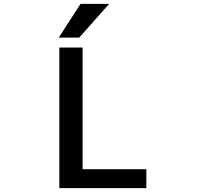

<svg xmlns="http://www.w3.org/2000/svg" viewBox="-20 -979 1040 1000"><path d="M410.2 -731.4V-97.7H742.2V1H289.1V-731.4ZM399.4 -959H548.8L392.6 -783.2H286.1Z"/></svg>

Font: GenEi Gothic M SemiBold
Style: Regular
Weight: 500
Designer: o_tamon (Modified); [Source Han Sans]
Ryoko NISHIZUKA  (kana & ideographs); Paul D. Hunt (Latin, Greek & Cyrillic); Wenl
Version: Version 1.1a;Original Version 1.004